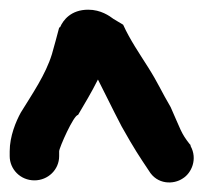

<svg xmlns="http://www.w3.org/2000/svg" viewBox="-23 -666 420 396"><path d="M-3 -344C-3 -317 19 -294 48 -294C76 -294 99 -316 99 -344V-354C99 -361 129 -429 138 -429C152 -453 165 -474 179 -502C195 -471 205 -449 228 -405C255 -357 264 -344 284 -314C301 -285 335 -285 354 -298C372 -309 385 -338 370 -365V-367L368 -369C350 -392 350 -398 329 -445C309 -479 303 -495 282 -528C265 -555 245 -584 231 -615L211 -627C203 -633 185 -646 159 -646C123 -646 107 -624 101 -610L99 -609C94 -590 90 -575 84 -554C71 -512 44 -473 20 -434C10 -416 -3 -385 -3 -354Z"/></svg>

Font: Stray Cat
Style: ExBlkExt
Weight: 1000
Version: Version 1.0